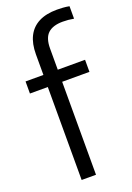

<svg xmlns="http://www.w3.org/2000/svg" viewBox="-156 -875 640 932"><g transform="rotate(-20 164.5 -409.0)"><path d="M96.3 0V-649Q96.3 -703.9 115.3 -741.6Q134.3 -779.2 172 -798.6Q209.7 -818 266.1 -818Q280.4 -818 297.2 -816.9Q314.1 -815.7 329.5 -812.7V-748.3Q314.9 -751 301.7 -752.3Q288.6 -753.6 272.6 -753.6Q221.5 -753.6 196 -729.9Q170.5 -706.2 170.5 -651.6V0ZM4 -480.2V-542.6H311.4V-480.2Z"/></g></svg>

Font: Encode Sans Condensed Thin
Style: Regular
Weight: 100
Width: 3
Designer: Multiple Designers
Foundry: Impallari Type
Version: Version 3.002